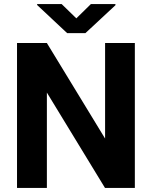

<svg xmlns="http://www.w3.org/2000/svg" viewBox="-20 -922 746 942"><path d="M63.5 0ZM641.6 0H495.1L210 -467.8V0H63.5V-710.9H210L495.6 -242.2V-710.9H641.6ZM354.5 -832 425.8 -901.9H546.4V-896.5L398.9 -759.3H309.6L162.1 -897.5V-901.9H282.7Z"/></svg>

Font: Roboto
Style: Bold
Weight: 700
Designer: Google
Version: Version 2.134; 2016; ttfautohint (v1.6)